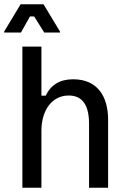

<svg xmlns="http://www.w3.org/2000/svg" viewBox="-34 -887 596 907"><path d="M65 -733.3 107.5 -809.2H127.5L175 -733.3H249.2V-738.3L171.7 -866.7H63.3L-14.2 -738.3V-733.3ZM161.7 0V-269.2C161.7 -363.3 209.2 -435.8 290.8 -435.8C356.7 -435.8 386.7 -388.3 386.7 -301.7V0H476.7V-320.8C476.7 -432.5 425.8 -512.5 311.7 -512.5C247.5 -512.5 205.8 -485 181.7 -435H161.7V-666.7H71.7V0Z"/></svg>

Font: Familjen Grotesk
Style: Regular
Weight: 400
Designer: Anders Wikstroem, Jonas Baeckman, Matilda Gysing, Kristian Moeller
Foundry: Familjen STHLM AB
Version: Version 2.000